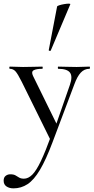

<svg xmlns="http://www.w3.org/2000/svg" viewBox="-56 -751 513 1052"><path d="M434 -386Q437 -386 437 -380Q437 -374 434 -374Q406 -374 386.5 -353Q367 -332 351 -288L232 28Q196 124 163 179.5Q130 235 95 258Q60 281 18 281Q-5 281 -20.5 270.5Q-36 260 -36 239Q-36 221 -25 212.5Q-14 204 0 204Q19 204 29 210Q39 216 49 222Q59 228 75 228Q99 228 121 206Q143 184 168 131.5Q193 79 226 -12L225 25L63 -303Q41 -347 28.5 -360.5Q16 -374 -2 -374Q-5 -374 -5 -380Q-5 -386 -2 -386Q15 -386 34 -385Q53 -384 70 -384Q104 -384 129.5 -385Q155 -386 176 -386Q178 -386 178 -380Q178 -374 176 -374Q143 -374 128.5 -366Q114 -358 125 -335L260 -60L232 -13L327 -286Q343 -332 327.5 -353Q312 -374 263 -374Q261 -374 261 -380Q261 -386 263 -386Q287 -386 308.5 -385Q330 -384 364 -384Q386 -384 400.5 -385Q415 -386 434 -386ZM222 -474Q221 -471 215.5 -472.5Q210 -474 211 -476L257 -716Q259 -719 270 -722.5Q281 -726 296 -728.5Q311 -731 321 -731Q331 -731 329 -727Z"/></svg>

Font: Cormorant Light Medium
Style: Regular
Weight: 500
Version: Version 4.000